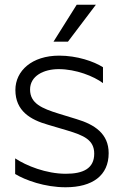

<svg xmlns="http://www.w3.org/2000/svg" viewBox="-20 -776 518 811"><path d="M304 -756 206 -600H267L385 -756ZM303 -273 228 -296C157 -318 107 -339 107 -398C107 -455 164 -484 228 -484C301 -484 376 -454 415 -425V-492C376 -517 305 -541 230 -541C115 -541 45 -477 45 -396C45 -307 109 -270 183 -249L264 -225C334 -204 378 -185 378 -127C378 -64 331 -42 258 -42C175 -42 91 -76 44 -107V-41C87 -15 169 15 257 15C371 15 439 -35 439 -129C439 -211 380 -250 303 -273Z"/></svg>

Font: Roundo
Style: Regular
Weight: 400
Designer: Shiva Nallaperumal
Foundry: Indian Type Foundry
Version: Version 2.000